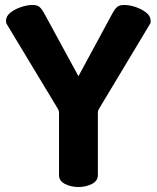

<svg xmlns="http://www.w3.org/2000/svg" viewBox="-20 -751 630 771"><path d="M295 0Q266 0 241.5 -12Q217 -24 217 -48V-299Q217 -307 213 -313L6 -656Q5 -659 4.5 -662Q4 -665 4 -667Q4 -686 21.5 -700Q39 -714 64 -722.5Q89 -731 110 -731Q129 -731 138 -723.5Q147 -716 155 -702L295 -445L434 -702Q442 -716 451 -723.5Q460 -731 479 -731Q501 -731 525.5 -722.5Q550 -714 567.5 -700Q585 -686 585 -667Q585 -665 585 -662Q585 -659 583 -656L377 -313Q373 -307 373 -299V-48Q373 -24 348.5 -12Q324 0 295 0Z"/></svg>

Font: Dosis ExtraBold
Style: Regular
Weight: 800
Designer: EdgarTolentino, PabloImpallari, IginoMarini
Foundry: EdgarTolentino, PabloImpallari, IginoMarini
Version: Version 3.001; ttfautohint (v1.8.2)